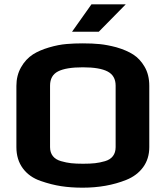

<svg xmlns="http://www.w3.org/2000/svg" viewBox="-20 -860 768 890"><path d="M56 0ZM169 -21Q116 -39 86 -79.5Q56 -120 56 -178V-462Q56 -510 77.5 -548Q99 -586 133 -608Q163 -627 207 -640Q251 -653 289 -656Q324 -659 363 -659Q409 -659 443 -655.5Q477 -652 519 -641Q567 -627 598 -607Q629 -587 650 -551Q672 -514 672 -462V-178Q672 -124 643.5 -85Q615 -46 565 -26Q475 10 363 10Q309 10 263.5 3Q218 -4 169 -21ZM467 -113Q491 -120 503.5 -136.5Q516 -153 516 -178V-463Q516 -509 479 -528.5Q442 -548 364 -548Q286 -548 249 -529Q212 -510 212 -463V-178Q212 -153 225 -136.5Q238 -120 263 -113Q287 -106 309.5 -103.5Q332 -101 365 -101Q398 -101 420.5 -103.5Q443 -106 467 -113ZM404 -840H563L438 -713H314Z"/></svg>

Font: Play
Style: Bold
Weight: 700
Designer: Jonas Hecksher (Cyrillic expansion: Cyreal)
Foundry: Jonas Hecksher, Playtype, e-types AS
Version: Version 2.101; ttfautohint (v1.5.65-e2d9)